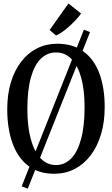

<svg xmlns="http://www.w3.org/2000/svg" viewBox="-20 -1008 656 1126"><path d="M472 -834 508 -820 143 98 107 85ZM303 11Q209 12.5 146.5 -35Q84 -82.5 53.2 -168.5Q22.5 -254.5 22.5 -367Q22.5 -455.5 44.2 -526.2Q66 -597 105.2 -647.5Q144.5 -698 198 -724.8Q251.5 -751.5 315 -751.5Q409 -751.5 471 -705.2Q533 -659 563.5 -575.5Q594 -492 594 -380Q594 -292 572.5 -220.5Q551 -149 512 -97.5Q473 -46 419.8 -18Q366.5 10 303 11ZM308.5 -40Q359 -40 396.8 -78Q434.5 -116 455.2 -191.5Q476 -267 476 -379.5Q476 -480 456.2 -552Q436.5 -624 399 -662.2Q361.5 -700.5 308.5 -700.5Q257.5 -700.5 219.8 -664Q182 -627.5 161.2 -553.8Q140.5 -480 140.5 -367Q140.5 -267.5 160.2 -194Q180 -120.5 217.5 -80.2Q255 -40 308.5 -40ZM308.5 -800 271 -832 381.5 -987.5 455.5 -928.5Q442.5 -910.5 424.8 -891.5Q407 -872.5 387.2 -854.5Q367.5 -836.5 347.5 -822.2Q327.5 -808 309.5 -800Z"/></svg>

Font: Merriweather 24pt SemiCondensed
Style: Regular
Weight: 400
Width: 4
Designer: Eben Sorkin
Foundry: Eben Sorkin
Version: Version 2.100